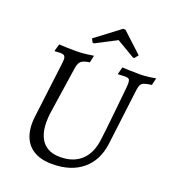

<svg xmlns="http://www.w3.org/2000/svg" viewBox="-152 -961 979 1088"><g transform="rotate(20 337.5 -417.0)"><path d="M175 -202Q175 -124 210.5 -82.5Q246 -41 315 -41Q395 -41 442.5 -85.5Q490 -130 500 -215Q506 -259 518.5 -380Q531 -501 535 -542Q536 -550 536 -563Q536 -583 530 -589.5Q524 -596 506 -596Q494 -596 481 -595Q468 -594 463 -594V-598L474 -639Q486 -638 517.5 -637Q549 -636 581 -636Q607 -636 636.5 -640Q666 -644 675 -646L665 -603Q635 -599 621 -594Q607 -589 601 -578.5Q595 -568 592 -546L550 -206Q537 -103 468 -45.5Q399 12 286 12Q196 12 148.5 -34.5Q101 -81 101 -167Q101 -188 104 -210L145 -542Q147 -560 147 -566Q147 -583 140 -589.5Q133 -596 115 -596Q105 -596 95 -595Q85 -594 82 -594L81 -598L93 -639Q104 -638 135.5 -637Q167 -636 199 -636Q225 -636 257.5 -640Q290 -644 300 -646L291 -603Q255 -598 241 -586.5Q227 -575 222 -546L178 -252Q175 -225 175 -202ZM403 -846H417L537 -735L520 -713L511 -712L401 -777L276 -712L267 -713L256 -735Z"/></g></svg>

Font: Alegreya SC
Style: Italic
Weight: 400
Italic angle: -7°
Designer: Juan Pablo del Peral
Foundry: Huerta Tipografica
Version: Version 2.007; ttfautohint (v1.6)